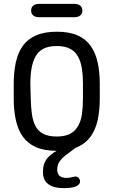

<svg xmlns="http://www.w3.org/2000/svg" viewBox="-20 -770 587 993"><path d="M496 -337Q496 -398 485 -447.5Q474 -497 449 -532.5Q424 -568 381 -587Q338 -606 274 -606Q210 -606 166.5 -587Q123 -568 98 -533Q73 -498 62 -448Q51 -398 51 -337V-260Q51 -199 62 -149Q73 -99 98 -63.5Q123 -28 166 -9Q209 10 274 10Q337 10 380 -9Q423 -28 448.5 -63.5Q474 -99 485 -148.5Q496 -198 496 -260ZM139 -260 137 -337Q137 -380 143 -415.5Q149 -451 163.5 -477.5Q178 -504 204.5 -518Q231 -532 274 -532Q315 -532 342 -518Q369 -504 383.5 -477.5Q398 -451 403.5 -415.5Q409 -380 409 -337V-260Q409 -217 404 -181Q399 -145 384 -118.5Q369 -92 342.5 -78Q316 -64 274 -64Q230 -64 203.5 -78Q177 -92 163.5 -118Q150 -144 145 -180Q140 -216 139 -260ZM373 -7H305Q248 20 225 48Q202 76 202 119Q202 203 310 203Q352 203 373 194Q394 185 394 168Q394 158 387 150.5Q380 143 370 143Q368 143 366 143.5Q364 144 362 144Q347 148 340 149Q333 150 325 150Q300 150 288 139.5Q276 129 276 107Q276 82 289 64Q302 46 324 29.5Q346 13 373 -7ZM183 -750Q163 -750 152 -741Q141 -732 141 -715Q141 -699 152 -690Q163 -681 183 -681H363Q384 -681 395 -690Q406 -699 406 -715Q406 -732 395 -741Q384 -750 363 -750Z"/></svg>

Font: Beiruti Medium
Style: Regular
Weight: 500
Designer: Arlette Boutros
Foundry: Boutros
Version: Version 1.41